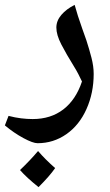

<svg xmlns="http://www.w3.org/2000/svg" viewBox="-49 -524 449 787"><path d="M105 63Q86 63 47 42Q8 21 -29 -10L-14 -49Q13 -42 37.5 -39Q62 -36 85 -36Q159 -36 210.5 -75.5Q262 -115 287 -190Q280 -205 272 -220.5Q264 -236 254 -252Q223 -302 202.5 -341.5Q182 -381 182 -411Q182 -439 202.5 -463Q223 -487 257 -504Q262 -485 270.5 -458.5Q279 -432 288.5 -405.5Q298 -379 305 -359Q317 -322 326 -287Q335 -252 335 -221Q335 -143 305.5 -77Q276 -11 223 26Q170 63 105 63ZM109 243Q60 204 33 173Q54 153 72.5 133.5Q91 114 107 95Q135 128 177 165Q155 197 109 243Z"/></svg>

Font: Noto Naskh Arabic UI Semi
Style: Bold
Weight: 700
Designer: Monotype Design Team, David Williams, Mohamad Dakak and Nizar Qandah
Foundry: Monotype Imaging Inc.
Version: Version 2.014; ttfautohint (v1.8.4.7-5d5b)